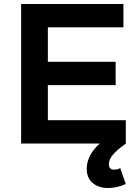

<svg xmlns="http://www.w3.org/2000/svg" viewBox="-20 -720 701 963"><path d="M526 103Q526 117 533 124Q540 131 551 131Q570 131 583 123L611 203Q565 223 523 223Q474 223 444.5 197.5Q415 172 415 127Q415 59 480 0H86V-700H599V-583H220V-410H560V-293H220V-117H611V0Q566 32 546 56.5Q526 81 526 103Z"/></svg>

Font: Gontserrat Medium
Style: Regular
Weight: 500
Designer: Julieta Ulanovsky
Foundry: Julieta Ulanovsky
Version: Version 6.001